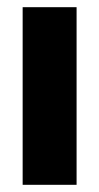

<svg xmlns="http://www.w3.org/2000/svg" viewBox="-20 -514 276 534"><path d="M43 0V-494H193V0Z"/></svg>

Font: Blinker
Style: Regular
Weight: 400
Designer: Juergen Huber
Foundry: supertype
Version: 1.017